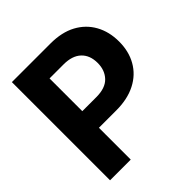

<svg xmlns="http://www.w3.org/2000/svg" viewBox="-196 -867 1006 1006"><g transform="rotate(-45 307.5 -364.0)"><path d="M200.2 0H46.9V-727.5H333.5Q416.5 -727.5 474.6 -696.3Q532.7 -665 563.7 -609.1Q594.7 -553.2 594.7 -480.5Q594.7 -407.7 563.5 -353Q531.7 -296.9 471.9 -266.4Q412.1 -235.8 329.6 -235.8H147V-358.9H304.7Q371.1 -358.9 403.6 -392.8Q436 -426.8 436 -480.5Q436 -537.6 402.1 -569.6Q368.2 -601.6 304.2 -601.6H200.2Z"/></g></svg>

Font: Inter Tight Stencil
Style: Bold
Weight: 700
Designer: Rasmus Andersson
Foundry: rsms
Version: Version 3.004;Glyphs 3.1.2 (3151)